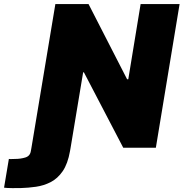

<svg xmlns="http://www.w3.org/2000/svg" viewBox="-145 -748 929 972"><path d="M764.2 -727.5 644 0H479L279.8 -381.8H275.9L212.4 0L209.5 16.6Q198.2 81.1 172.4 118.7Q146.5 156.2 111.3 174.1Q76.2 191.9 36.9 197.5Q-2.4 203.1 -40.5 204.1Q-55.7 204.6 -83.3 204.3Q-110.8 204.1 -124.5 202.1L-100.1 56.6Q-94.2 57.6 -84.2 57.1Q-74.2 56.6 -67.9 56.6Q-41 56.6 -16.8 49.3Q7.3 42 11.2 16.6L14.2 0L135.3 -727.5H303.2L498.5 -346.7H504.4L566.9 -727.5Z"/></svg>

Font: Inter Tight Black
Style: Italic
Weight: 900
Italic angle: -9.39999°
Designer: Rasmus Andersson
Foundry: rsms
Version: Version 3.004; ttfautohint (v1.8.4.7-5d5b)